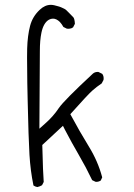

<svg xmlns="http://www.w3.org/2000/svg" viewBox="-20 -775 540 776"><path d="M368.2 -40Q379.4 -40 387.2 -45.4L393.1 -58.1Q376 -123 339.1 -182.9Q302.2 -242.7 264.2 -313.5Q333.5 -391.1 352.5 -408.2Q370.6 -424.3 391.1 -438L398.4 -452.1Q398.9 -455.6 398.9 -458.5Q398.9 -469.2 393.1 -476.6L378.4 -483.9Q377 -484.4 376 -484.4Q363.3 -484.4 355.5 -477.5Q238.8 -369.1 217.8 -338.4Q195.8 -304.7 161.1 -274.4L139.2 -254.9L141.1 -568.4Q141.1 -612.8 147.5 -643.1Q155.8 -682.6 177.7 -695.3Q185.5 -699.7 194.3 -699.7Q208 -699.7 221.7 -686.5Q229.5 -678.2 236.3 -666L250 -659.2Q253.4 -658.7 255.9 -658.7Q258.3 -658.7 261.7 -659.2Q269 -659.7 275.4 -664.6L282.7 -678.7Q282.2 -689 280.5 -695.8Q278.8 -702.6 276.4 -705.1Q266.6 -715.3 258.1 -723.9Q249.5 -732.4 248.3 -733.6Q247.1 -734.9 245.4 -736.1Q243.7 -737.3 241.7 -738.5Q239.7 -739.7 237.5 -740.7Q235.4 -741.7 232.7 -742.9Q230 -744.1 227.3 -745.4Q224.6 -746.6 221.7 -747.6Q218.8 -748.5 215.3 -749.5Q196.8 -755.4 185.5 -755.4Q161.6 -755.4 140.6 -735.4Q111.3 -708 101.6 -670.4Q91.3 -630.9 89.8 -578.6Q89.4 -563 89.4 -542Q89.4 -521 89.8 -497.6Q89.8 -447.8 91.8 -370.1Q95.2 -214.4 99.1 -149.4Q103 -84.5 115.2 -25.4Q122.1 -20.5 130.9 -19Q140.6 -21 149.9 -26.4L156.7 -39.6Q154.8 -65.4 153.8 -92.8L150.9 -189L234.4 -266.6L242.2 -251Q269.5 -198.7 298.8 -148.4Q328.1 -98.1 352.5 -46.9L365.7 -40.5Q367.2 -40 368.2 -40Z"/></svg>

Font: NaikaiFont
Style: ExtraLight
Weight: 200
Version: Version 1.89